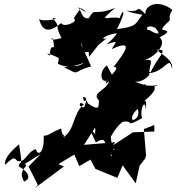

<svg xmlns="http://www.w3.org/2000/svg" viewBox="-20 -868 872 949"><path d="M509 -681C471 -661 490 -702 583 -706C535 -739 603 -727 506 -648C575 -673 549 -658 532 -625C641 -675 605 -619 542 -538C583 -535 514 -491 502 -454C540 -479 538 -494 497 -463C547 -478 574 -425 508 -545C457 -504 489 -435 523 -487C524 -420 425 -415 469 -371C468 -335 469 -320 414 -357C402 -395 395 -341 391 -389C404 -387 415 -386 396 -338C372 -331 363 -374 395 -352C339 -309 350 -223 294 -191C286 -243 306 -137 335 -165C288 -173 278 -237 285 -234C220 -209 228 -199 196 -197C200 -111 167 -94 157 -131C110 -116 107 -60 65 -73C48 -94 43 -87 4 -53C3 -80 15 -103 74 -155C95 -26 80 -86 72 -46C114 -24 141 14 99 29C62 -33 131 -47 101 -57L182 -107L121 -45L167 46L153 61L296 -45L269 -57L347 -104L372 -47L427 -79L452 -33L560 11L586 -51L651 38L670 -49L696 -82L702 -99L691 -230L743 -250V-218L637 -214L539 -150L549 -165L395 -152L487 -295C426 -248 457 -267 450 -206C426 -232 418 -237 454 -164C519 -206 486 -136 535 -99C522 -86 522 -149 548 -130C480 -107 538 -98 544 -140C525 -141 530 -225 524 -185C575 -285 633 -283 569 -262C657 -284 585 -229 682 -284C669 -333 701 -384 698 -326C718 -413 662 -342 651 -355C653 -350 687 -290 636 -274C612 -314 733 -375 667 -349C723 -390 755 -424 742 -439C788 -462 755 -436 697 -447C681 -468 737 -429 647 -464C709 -460 749 -538 703 -505C799 -506 815 -602 830 -529C841 -571 766 -607 755 -622C821 -625 759 -596 716 -492C718 -563 749 -577 693 -571C748 -587 807 -652 769 -683C823 -713 821 -715 749 -728C790 -683 730 -709 721 -719C683 -717 722 -775 785 -695C803 -733 749 -702 818 -766C824 -777 808 -780 832 -819C757 -878 692 -836 699 -798C645 -851 684 -804 610 -815C599 -820 605 -808 684 -795C645 -749 664 -738 558 -724C609 -823 588 -827 571 -778C517 -793 453 -746 549 -829C440 -785 453 -837 418 -777C374 -778 393 -813 352 -847C390 -806 430 -800 379 -828C324 -750 353 -788 347 -773C367 -764 297 -728 282 -754C203 -687 183 -739 173 -774C197 -757 292 -779 240 -779C285 -726 245 -754 284 -680C207 -657 242 -694 243 -669C256 -593 230 -678 226 -593C186 -618 263 -589 271 -579L266 -553C297 -537 331 -531 397 -559C355 -529 351 -551 297 -535C384 -493 327 -511 430 -540C400 -613 377 -645 382 -656C402 -587 381 -628 386 -620C382 -663 344 -596 418 -612L420 -587L466 -645Z"/></svg>

Font: Hussar Lance
Style: Italic
Weight: 700
Foundry: Cannot Into Space Fonts, PlusOne Fonts
Version: Version 2.27